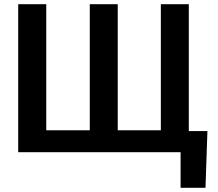

<svg xmlns="http://www.w3.org/2000/svg" viewBox="-20 -731 1049 922"><path d="M976.1 -101.6 966.8 170.9H847.2V-0.5H785.6V-101.6ZM67.4 -710.9H202.1V-105.5H411.1V-710.9H545.4V-105.5H752.4V-710.9H886.7V0H67.4Z"/></svg>

Font: Roboto SemiBold
Style: Regular
Weight: 600
Designer: Christian Robertson
Foundry: Google
Version: Version 3.009; 2024